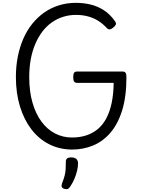

<svg xmlns="http://www.w3.org/2000/svg" viewBox="-20 -1035 1011 1353"><path d="M487 19Q398 18 325.5 -19Q253 -56 201 -124Q149 -192 120.5 -285.5Q92 -379 92 -492Q92 -568 105.5 -636Q119 -704 144.5 -762.5Q170 -821 207.5 -867.5Q245 -914 292 -947Q339 -980 395.5 -997.5Q452 -1015 515 -1015Q567 -1015 616.5 -1003.5Q666 -992 711 -963.5Q756 -935 792 -883Q800 -870 796 -861.5Q792 -853 781 -843Q767 -831 756 -828.5Q745 -826 735 -835Q706 -867 672.5 -888Q639 -909 600 -919.5Q561 -930 515 -930Q468 -930 425 -916.5Q382 -903 345 -877Q308 -851 279 -813Q250 -775 229 -726Q208 -677 197 -618.5Q186 -560 186 -492Q186 -391 209 -311.5Q232 -232 272.5 -177.5Q313 -123 368 -94.5Q423 -66 487 -66Q541 -66 586.5 -80.5Q632 -95 667.5 -124Q703 -153 728 -199Q753 -245 766.5 -308Q780 -371 781 -451H524Q509 -451 502.5 -460Q496 -469 496 -491Q496 -514 502.5 -522.5Q509 -531 524 -531H843Q858 -531 864.5 -522.5Q871 -514 871 -492Q871 -355 841 -258Q811 -161 758 -99.5Q705 -38 635.5 -9.5Q566 19 487 19ZM430 295Q418 290 415 281.5Q412 273 417 258Q429 227 435 204.5Q441 182 442.5 158.5Q444 135 444 105Q444 88 453.5 81Q463 74 482 74Q505 74 517.5 85Q530 96 530 115Q530 140 523 169Q516 198 504 226Q492 254 476 278Q466 294 456 297Q446 300 430 295Z"/></svg>

Font: Playwrite PE
Style: Regular
Weight: 400
Designer: Veronika Burian, José Scaglione
Foundry: TypeTogether
Version: Version 1.002